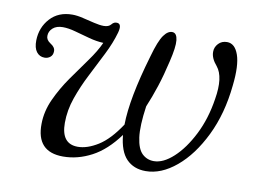

<svg xmlns="http://www.w3.org/2000/svg" viewBox="-58 -534 832 624"><g transform="rotate(10 358.5 -222.0)"><path d="M465.5 -451.5Q479 -450 481.5 -427.8Q484 -405.5 472 -356Q461.5 -310 448.8 -271Q436 -232 422 -199Q412.5 -133 417.5 -95.8Q422.5 -58.5 438.5 -43.2Q454.5 -28 477 -28Q508 -28 541.5 -58.8Q575 -89.5 601.8 -142.5Q628.5 -195.5 638.5 -261.5Q651 -335.5 625 -367.5Q605 -390.5 605.5 -412Q605.5 -427 616.5 -438.8Q627.5 -450.5 645 -450.5Q671 -450.5 683 -416Q695 -381.5 687.5 -315Q678 -220 642.2 -147Q606.5 -74 557 -32.8Q507.5 8.5 456.5 8.5Q417 8.5 393 -16.2Q369 -41 364 -94.5Q324 -40 278 -15.8Q232 8.5 184 8.5Q95.5 8.5 97 -84.5Q97.5 -126 116 -166.2Q134.5 -206.5 160.8 -244Q187 -281.5 211.5 -315.2Q236 -349 249 -378Q226 -379 201 -385.8Q176 -392.5 152.8 -399Q129.5 -405.5 111 -405.5Q90 -405.5 78 -394.8Q66 -384 66 -369Q65.5 -356 80 -346.5Q96.5 -336.5 96 -323Q96 -311 88 -304.2Q80 -297.5 69 -297.5Q52.5 -297.5 42.5 -310.5Q32.5 -323.5 33 -348.5Q34 -391 61.2 -421Q88.5 -451 134.5 -451Q150 -451 169.8 -446.2Q189.5 -441.5 208.5 -437Q227.5 -432.5 240.5 -432.5Q257 -432.5 264.5 -442Q272 -451.5 283 -450Q298.5 -448 290.5 -419Q280.5 -383.5 261 -344.8Q241.5 -306 220.8 -265.5Q200 -225 185.5 -183.5Q171 -142 171 -100.5Q171 -31 225.5 -31Q256.5 -31 292.2 -53.2Q328 -75.5 363 -128.5Q363.5 -171.5 374.5 -229.5Q385.5 -287.5 407.5 -362Q422 -414 436 -433.5Q450 -453 465.5 -451.5Z"/></g></svg>

Font: Fraunces 72pt Soft Light
Style: Italic
Weight: 300
Italic angle: -16°
Version: Version 1.000;[b76b70a41]